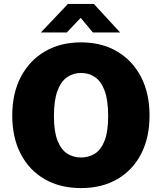

<svg xmlns="http://www.w3.org/2000/svg" viewBox="-20 -949 825 979"><path d="M393.5 10Q286 10 207.2 -35.8Q128.5 -81.5 85.5 -164.5Q42.5 -247.5 42.5 -360Q42.5 -473 86.2 -556.8Q130 -640.5 209 -686.8Q288 -733 393.5 -733Q498.5 -733 577 -686.8Q655.5 -640.5 699 -556.8Q742.5 -473 742.5 -360Q742.5 -248 699.8 -164.8Q657 -81.5 578.5 -35.8Q500 10 393.5 10ZM393.5 -146Q433.5 -146 464.8 -166.2Q496 -186.5 513.8 -232.8Q531.5 -279 531.5 -357Q531.5 -437.5 513.8 -485.8Q496 -534 464.8 -555.5Q433.5 -577 393.5 -577Q353.5 -577 322.2 -555.5Q291 -534 273 -485.8Q255 -437.5 255 -357Q255 -279 273 -232.8Q291 -186.5 322.2 -166.2Q353.5 -146 393.5 -146ZM188.5 -783.5 326.5 -929H458.5L592.5 -783.5H453.5L391.5 -858L320.5 -783.5Z"/></svg>

Font: Public Sans Thin Black
Style: Regular
Weight: 900
Version: Version 2.001